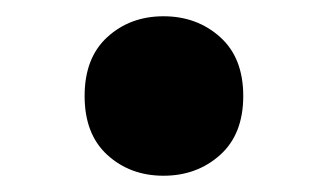

<svg xmlns="http://www.w3.org/2000/svg" viewBox="-20 -466 403 236"><path d="M181 -250Q140 -250 112 -275.5Q84 -301 84 -348Q84 -395 112 -420.5Q140 -446 181 -446Q222 -446 250.5 -420.5Q279 -395 279 -348Q279 -301 250.5 -275.5Q222 -250 181 -250Z"/></svg>

Font: Kufam
Style: Bold Italic
Weight: 700
Italic angle: -11°
Designer: Artur Schmal
Foundry: Original Type
Version: Version 1.301; ttfautohint (v1.8.3)